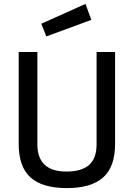

<svg xmlns="http://www.w3.org/2000/svg" viewBox="-20 -955 687 986"><path d="M76 0ZM76 -216V-688H172V-214Q172 -74 321 -74Q399 -74 437.5 -108Q476 -142 476 -214V-688H571V-216Q571 -98 509.5 -43.5Q448 11 323 11Q198 11 137 -43.5Q76 -98 76 -216ZM192 -833 419 -935 449 -853 218 -768Z"/></svg>

Font: Cairo SemiBold
Style: Regular
Weight: 600
Designer: Mohamed Gaber, the designers of Titillium
Foundry: Kief Type Foundry
Version: Version 2.009; ttfautohint (v1.5.33-1714) -l 8 -r 50 -G 200 